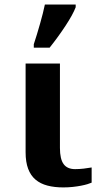

<svg xmlns="http://www.w3.org/2000/svg" viewBox="-20 -816 433 846"><path d="M244.1 -536.1V-164.1Q244.1 -115.2 260.3 -93Q276.4 -70.8 311 -70.8Q329.1 -70.8 348.6 -73Q368.2 -75.2 383.8 -78.1V-11.2Q377.4 -8.3 365.5 -4.6Q353.5 -1 337.2 2.2Q320.8 5.4 300.8 7.6Q280.8 9.8 258.8 9.8Q219.7 9.8 189 1.7Q158.2 -6.3 136.7 -24.4Q115.2 -42.5 104 -72.3Q92.8 -102.1 92.8 -145V-536.1ZM128.9 -621.1Q143.1 -664.1 156.7 -712.2Q170.4 -760.3 177.7 -795.9H313.5V-784.2Q301.3 -752 269 -702.9Q236.8 -653.8 198.7 -606H128.9Z"/></svg>

Font: Droid Serif
Style: Bold
Weight: 700
Designer: Monotype Design team
Foundry: Monotype Imaging Inc.
Version: Version 1.03